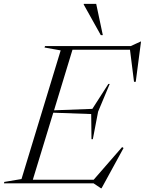

<svg xmlns="http://www.w3.org/2000/svg" viewBox="-62 -955 754 1000"><path d="M463.5 25.5 425.5 0H-41.5L-39.5 -7.5L50 -22.5L254 -692.5L170 -707.5L172.5 -715H619L670 -738.5H672.5L645 -529H636L615 -696H315.5L219.5 -380.5L419 -388L502.5 -518H509.5L449 -373.5L421.5 -230H414.5L413 -361L215.5 -368L109 -19H426L574 -189L581.5 -184L467 25.5ZM473.5 -772H463L374 -931.5L374.5 -935H439Z"/></svg>

Font: Newsreader 72pt Light
Style: Italic
Weight: 300
Italic angle: -17°
Designer: Hugues Gentile
Foundry: Production Type
Version: Version 1.003; ttfautohint (v1.8.3)